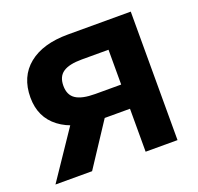

<svg xmlns="http://www.w3.org/2000/svg" viewBox="-97 -620 745 724"><g transform="rotate(-20 275.0 -258.0)"><path d="M497.6 0H369.6V-409.2H262.2Q211.4 -409.2 187.3 -392.8Q163.1 -376.5 163.1 -339.4Q163.1 -302.2 188 -285.9Q212.9 -269.5 265.6 -269.5H423.3V-172.4H250.5Q147.5 -172.4 89.4 -216.6Q31.2 -260.7 31.2 -340.3Q31.2 -423.8 87.9 -469.7Q144.5 -515.6 245.6 -515.6H497.6ZM154.8 0H7.8L161.6 -228H304.7Z"/></g></svg>

Font: Inter Cardless Display
Style: Bold
Weight: 700
Designer: Rasmus Andersson
Foundry: rsms
Version: Version 4.001;git-9221beed3